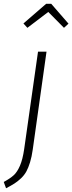

<svg xmlns="http://www.w3.org/2000/svg" viewBox="-76 -795 382 1015"><path d="M68.8 -647.9 47.9 -670.9 168 -774.9H194.8L286.1 -669.9L262.2 -647.9L179.2 -731.9ZM-43.9 200.2 -56.2 167Q-21.5 147.9 -3.2 131.1Q15.1 114.3 29.5 81.1Q43.9 47.9 51.8 -6.8L125 -522H169.9L97.2 -4.9Q91.8 33.7 83 62.5Q74.2 91.3 63.5 111.1Q52.7 130.9 35.2 147.5Q17.6 164.1 0.5 175Q-16.6 186 -43.9 200.2Z"/></svg>

Font: Fira Sans Compressed ExtraLight
Style: Italic
Weight: 250
Width: 3
Italic angle: -8°
Designer: Carrois Corporate & Edenspiekermann AG
Foundry: Carrois Corporate GbR & Edenspiekermann AG
Version: Version 4.203;PS 004.203;hotconv 1.0.88;makeotf.lib2.5.64775